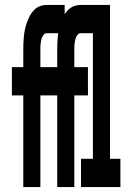

<svg xmlns="http://www.w3.org/2000/svg" viewBox="-20 -755 540 775"><path d="M74 0V-370H28V-484H74V-552Q74 -567 74.5 -581Q75 -595 76.5 -609.5Q78 -624 81 -637.5Q84 -651 89 -665Q94 -679 100.5 -691.5Q107 -704 117.5 -714.5Q128 -725 141 -730Q154 -735 169 -735H241V-621H169Q162 -621 157.5 -616Q153 -611 150 -604.5Q147 -598 146 -591.5Q145 -585 144 -578.5Q143 -572 143 -565.5Q143 -559 143 -552V-484H241V-370H143V0ZM211 0V-370H165V-484H211V-552Q211 -567 211.5 -581Q212 -595 213.5 -609.5Q215 -624 218 -637.5Q221 -651 226 -665Q231 -679 237.5 -691.5Q244 -704 254.5 -714.5Q265 -725 278 -730Q291 -735 306 -735H378V-621H306Q299 -621 294.5 -616Q290 -611 287 -604.5Q284 -598 283 -591.5Q282 -585 281 -578.5Q280 -572 280 -565.5Q280 -559 280 -552V-484H335V-370H280V0ZM307 0V-114H355V-621H313V-735H424V-114H466V0Z"/></svg>

Font: Iosevka Heavy
Style: Regular
Weight: 900
Monospace: yes
Designer: Belleve Invis
Foundry: Belleve Invis
Version: Version 32.5.0; ttfautohint (v1.8.4)